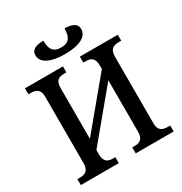

<svg xmlns="http://www.w3.org/2000/svg" viewBox="-207 -1073 1166 1227"><g transform="rotate(-30 376.5 -459.5)"><path d="M366 -775C472 -775 535 -807 535 -863C535 -900 504 -919 444 -919C444 -857 425 -824 366 -824C306 -824 288 -857 288 -919C227 -919 197 -900 197 -863C197 -807 260 -775 366 -775ZM34 0H314V-44H299C260 -44 232 -56 232 -113V-144L521 -492V-113C521 -56 493 -44 454 -44H439V0H719V-44H702C664 -44 633 -55 633 -109V-601C633 -659 663 -670 702 -670H719V-714H439V-670H454C493 -670 521 -659 521 -601V-575L232 -227V-602C232 -659 260 -670 299 -670H314V-714H34V-670H50C88 -670 119 -659 119 -604V-113C119 -56 90 -44 51 -44H34Z"/></g></svg>

Font: Noto Serif SemiCondensed Medium
Style: Regular
Weight: 500
Width: 4
Designer: Monotype Design Team
Foundry: Monotype Imaging Inc.
Version: Version 2.014